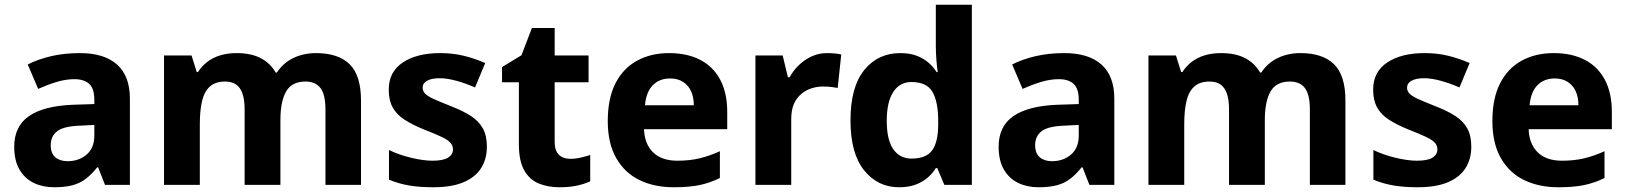

<svg xmlns="http://www.w3.org/2000/svg" viewBox="-20 -780 6866 810"><path d="M317 -556Q420 -556 474 -507.5Q528 -459 528 -364V0H423L394 -74H390Q367 -45 342.5 -26Q318 -7 286 1.5Q254 10 208 10Q160 10 122 -8.5Q84 -27 62 -65Q40 -103 40 -161Q40 -247 102 -290Q164 -333 287 -338L378 -341V-358Q378 -407 356 -426.5Q334 -446 294 -446Q257 -446 218 -434Q179 -422 141 -405L97 -508Q140 -530 195.5 -543Q251 -556 317 -556ZM321 -250Q250 -248 222 -227Q194 -206 194 -168Q194 -133 213.5 -116.5Q233 -100 265 -100Q313 -100 345.5 -128Q378 -156 378 -208V-253Z M1313 -556Q1407 -556 1455 -509Q1503 -462 1503 -356V0H1353V-318Q1353 -381 1332 -408.5Q1311 -436 1269 -436Q1211 -436 1187 -394Q1163 -352 1163 -273V0H1012V-318Q1012 -359 1003 -385Q994 -411 976 -423.5Q958 -436 930 -436Q889 -436 865.5 -415Q842 -394 832.5 -354Q823 -314 823 -256V0H672V-546H788L810 -476H815Q831 -501 854.5 -519Q878 -537 909 -546.5Q940 -556 978 -556Q1039 -556 1079.5 -535Q1120 -514 1143 -474H1148Q1175 -515 1218 -535.5Q1261 -556 1313 -556Z M2034 -161Q2034 -109 2009.5 -70.5Q1985 -32 1935 -11Q1885 10 1808 10Q1750 10 1706 2.5Q1662 -5 1621 -22V-147Q1665 -126 1716 -114Q1767 -102 1804 -102Q1850 -102 1870.5 -115Q1891 -128 1891 -150Q1891 -165 1881 -177Q1871 -189 1844 -202Q1817 -215 1768 -234Q1719 -254 1686 -275.5Q1653 -297 1636.5 -327Q1620 -357 1620 -402Q1620 -477 1679.5 -516.5Q1739 -556 1837 -556Q1890 -556 1935.5 -545Q1981 -534 2027 -514L1984 -411Q1946 -428 1906 -439Q1866 -450 1835 -450Q1801 -450 1782 -439.5Q1763 -429 1763 -410Q1763 -396 1773.5 -385Q1784 -374 1810.5 -362Q1837 -350 1885 -331Q1934 -312 1967 -290.5Q2000 -269 2017 -238.5Q2034 -208 2034 -161Z M2385 -110Q2408 -110 2429.5 -115Q2451 -120 2470 -126V-15Q2446 -4 2414.5 3Q2383 10 2340 10Q2291 10 2252.5 -6Q2214 -22 2191.5 -61.5Q2169 -101 2169 -172V-433H2098V-497L2180 -547L2224 -662H2320V-546H2463V-433H2320V-181Q2320 -145 2337.5 -127.5Q2355 -110 2385 -110Z M2803 -556Q2879 -556 2934 -527.5Q2989 -499 3018.5 -443.5Q3048 -388 3048 -308V-235H2697Q2699 -173 2735 -137.5Q2771 -102 2838 -102Q2889 -102 2931 -112Q2973 -122 3017 -142V-29Q2977 -9 2932.5 0.5Q2888 10 2822 10Q2741 10 2678.5 -20Q2616 -50 2580 -112.5Q2544 -175 2544 -269Q2544 -365 2576.5 -428.5Q2609 -492 2667.5 -524Q2726 -556 2803 -556ZM2807 -449Q2762 -449 2734 -420.5Q2706 -392 2701 -336H2907Q2907 -369 2896 -394Q2885 -419 2862.5 -434Q2840 -449 2807 -449Z M3469 -556Q3484 -556 3501.5 -554.5Q3519 -553 3529 -550L3514 -409Q3503 -411 3488 -413Q3473 -415 3452 -415Q3429 -415 3405.5 -408Q3382 -401 3362 -385Q3342 -369 3330 -343Q3318 -317 3318 -277V0H3167V-546H3282L3304 -454H3311Q3327 -483 3351 -506Q3375 -529 3405 -542.5Q3435 -556 3469 -556Z M3773 10Q3683 10 3625.5 -61.5Q3568 -133 3568 -272Q3568 -413 3626 -484.5Q3684 -556 3778 -556Q3817 -556 3845.5 -545.5Q3874 -535 3895.5 -517Q3917 -499 3931 -476H3936Q3933 -494 3930.5 -526.5Q3928 -559 3928 -586V-760H4080V0H3964L3934 -71H3928Q3914 -48 3893 -30Q3872 -12 3842.5 -1Q3813 10 3773 10ZM3826 -111Q3888 -111 3913 -146.5Q3938 -182 3938 -255V-271Q3938 -350 3914 -392Q3890 -434 3825 -434Q3776 -434 3748.5 -392Q3721 -350 3721 -270Q3721 -190 3748.5 -150.5Q3776 -111 3826 -111Z M4470 -556Q4573 -556 4627 -507.5Q4681 -459 4681 -364V0H4576L4547 -74H4543Q4520 -45 4495.5 -26Q4471 -7 4439 1.5Q4407 10 4361 10Q4313 10 4275 -8.5Q4237 -27 4215 -65Q4193 -103 4193 -161Q4193 -247 4255 -290Q4317 -333 4440 -338L4531 -341V-358Q4531 -407 4509 -426.5Q4487 -446 4447 -446Q4410 -446 4371 -434Q4332 -422 4294 -405L4250 -508Q4293 -530 4348.5 -543Q4404 -556 4470 -556ZM4474 -250Q4403 -248 4375 -227Q4347 -206 4347 -168Q4347 -133 4366.5 -116.5Q4386 -100 4418 -100Q4466 -100 4498.5 -128Q4531 -156 4531 -208V-253Z M5466 -556Q5560 -556 5608 -509Q5656 -462 5656 -356V0H5506V-318Q5506 -381 5485 -408.5Q5464 -436 5422 -436Q5364 -436 5340 -394Q5316 -352 5316 -273V0H5165V-318Q5165 -359 5156 -385Q5147 -411 5129 -423.5Q5111 -436 5083 -436Q5042 -436 5018.5 -415Q4995 -394 4985.5 -354Q4976 -314 4976 -256V0H4825V-546H4941L4963 -476H4968Q4984 -501 5007.5 -519Q5031 -537 5062 -546.5Q5093 -556 5131 -556Q5192 -556 5232.5 -535Q5273 -514 5296 -474H5301Q5328 -515 5371 -535.5Q5414 -556 5466 -556Z M6187 -161Q6187 -109 6162.5 -70.5Q6138 -32 6088 -11Q6038 10 5961 10Q5903 10 5859 2.5Q5815 -5 5774 -22V-147Q5818 -126 5869 -114Q5920 -102 5957 -102Q6003 -102 6023.5 -115Q6044 -128 6044 -150Q6044 -165 6034 -177Q6024 -189 5997 -202Q5970 -215 5921 -234Q5872 -254 5839 -275.5Q5806 -297 5789.5 -327Q5773 -357 5773 -402Q5773 -477 5832.5 -516.5Q5892 -556 5990 -556Q6043 -556 6088.5 -545Q6134 -534 6180 -514L6137 -411Q6099 -428 6059 -439Q6019 -450 5988 -450Q5954 -450 5935 -439.5Q5916 -429 5916 -410Q5916 -396 5926.5 -385Q5937 -374 5963.5 -362Q5990 -350 6038 -331Q6087 -312 6120 -290.5Q6153 -269 6170 -238.5Q6187 -208 6187 -161Z M6535 -556Q6611 -556 6666 -527.5Q6721 -499 6750.5 -443.5Q6780 -388 6780 -308V-235H6429Q6431 -173 6467 -137.5Q6503 -102 6570 -102Q6621 -102 6663 -112Q6705 -122 6749 -142V-29Q6709 -9 6664.5 0.5Q6620 10 6554 10Q6473 10 6410.5 -20Q6348 -50 6312 -112.5Q6276 -175 6276 -269Q6276 -365 6308.5 -428.5Q6341 -492 6399.5 -524Q6458 -556 6535 -556ZM6539 -449Q6494 -449 6466 -420.5Q6438 -392 6433 -336H6639Q6639 -369 6628 -394Q6617 -419 6594.5 -434Q6572 -449 6539 -449Z"/></svg>

Font: Noto Sans Khmer
Style: Bold
Weight: 700
Version: Version 2.003